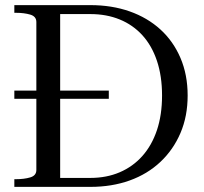

<svg xmlns="http://www.w3.org/2000/svg" viewBox="-20 -730 795 750"><path d="M36 -376H405V-344H36ZM36 -680V-710H333Q417 -710 486.5 -685.5Q556 -661 606.5 -615Q657 -569 685 -503.5Q713 -438 713 -357Q713 -276 685 -210.5Q657 -145 606.5 -97.5Q556 -50 486.5 -25Q417 0 333 0H36V-30H42Q74 -30 98 -37Q122 -44 122 -66V-644Q122 -666 98 -673Q74 -680 42 -680ZM333 -675H215V-35H333Q396 -35 447.5 -57Q499 -79 536 -120.5Q573 -162 593 -221.5Q613 -281 613 -357Q613 -433 593 -492.5Q573 -552 536 -592.5Q499 -633 447.5 -654Q396 -675 333 -675Z"/></svg>

Font: Roboto Serif 144pt
Style: Regular
Weight: 400
Version: Version 1.008